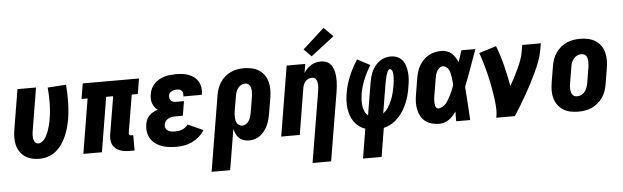

<svg xmlns="http://www.w3.org/2000/svg" viewBox="-56 -990 4612 1421"><g transform="rotate(-5 2250.0 -279.5)"><path d="M202 8Q173 8 145.5 1Q118 -6 96 -21.5Q74 -37 59 -60Q44 -83 37.5 -110Q31 -137 31.5 -166Q32 -195 37 -225L86 -520H224L172 -206Q170 -196 169 -185.5Q168 -175 168 -165Q168 -155 169.5 -145Q171 -135 175 -126.5Q179 -118 186.5 -112Q194 -106 205 -106Q217 -106 229.5 -113.5Q242 -121 250.5 -132Q259 -143 265.5 -155Q272 -167 277 -179.5Q282 -192 286 -204.5Q290 -217 293.5 -229.5Q297 -242 299.5 -255Q302 -268 304 -280Q314 -339 314.5 -397Q315 -455 310 -512L447 -521Q452 -458 451 -393.5Q450 -329 440 -265Q434 -233 425.5 -202Q417 -171 403.5 -140.5Q390 -110 370.5 -82Q351 -54 324.5 -32.5Q298 -11 266 -1.5Q234 8 202 8Z M874 8Q854 8 835.5 5.5Q817 3 800 -4Q783 -11 769 -22.5Q755 -34 747.5 -50Q740 -66 738.5 -85Q737 -104 740 -124L787 -406H735L668 0H530L597 -406H552L571 -520H989L970 -406H925L878 -124Q877 -116 881.5 -111Q886 -106 893 -106H910V8Z M1221 8Q1193 8 1165 4.5Q1137 1 1112 -8Q1087 -17 1065.5 -33Q1044 -49 1030.5 -71.5Q1017 -94 1012.5 -121.5Q1008 -149 1013 -178Q1016 -195 1023 -211.5Q1030 -228 1043 -241Q1056 -254 1072.5 -263Q1089 -272 1106 -278Q1093 -288 1083.5 -301Q1074 -314 1068.5 -330Q1063 -346 1063 -363.5Q1063 -381 1066 -398Q1069 -419 1078.5 -439Q1088 -459 1104 -475Q1120 -491 1139.5 -501.5Q1159 -512 1180 -518Q1201 -524 1222 -526Q1243 -528 1263 -528Q1288 -528 1312 -525Q1336 -522 1357.5 -514Q1379 -506 1397.5 -492Q1416 -478 1427.5 -458.5Q1439 -439 1443 -415Q1447 -391 1443 -367Q1442 -365 1442 -363Q1442 -361 1441 -359H1304Q1304 -359 1304.5 -360Q1305 -361 1305 -361Q1306 -372 1305 -382Q1304 -392 1298 -399.5Q1292 -407 1283 -410.5Q1274 -414 1263 -414Q1254 -414 1244 -412.5Q1234 -411 1225 -407Q1216 -403 1209 -395Q1202 -387 1200 -378Q1198 -367 1200 -356Q1202 -345 1209 -337.5Q1216 -330 1226 -327Q1236 -324 1247 -324H1306L1288 -217H1230Q1217 -217 1204 -214.5Q1191 -212 1179 -205.5Q1167 -199 1159 -187.5Q1151 -176 1149 -163Q1146 -149 1151.5 -136.5Q1157 -124 1168.5 -117.5Q1180 -111 1193.5 -108.5Q1207 -106 1221 -106Q1234 -106 1247.5 -108Q1261 -110 1273.5 -115Q1286 -120 1297.5 -129Q1309 -138 1317 -149L1431 -98Q1415 -72 1390.5 -50.5Q1366 -29 1338 -15.5Q1310 -2 1280 3Q1250 8 1221 8Z M1464 215 1557 -345Q1561 -369 1569 -393Q1577 -417 1591 -439Q1605 -461 1625.5 -479Q1646 -497 1669.5 -508Q1693 -519 1718 -523.5Q1743 -528 1767 -528Q1797 -528 1826 -522Q1855 -516 1878.5 -501Q1902 -486 1918.5 -463Q1935 -440 1942.5 -412.5Q1950 -385 1950 -355.5Q1950 -326 1945 -295L1925 -175Q1921 -154 1915.5 -133Q1910 -112 1900.5 -91.5Q1891 -71 1877 -52Q1863 -33 1844.5 -19Q1826 -5 1804 1.5Q1782 8 1761 8Q1740 8 1720.5 1.5Q1701 -5 1687 -18.5Q1673 -32 1665 -49.5Q1657 -67 1652 -87L1602 215ZM1721 -106Q1735 -106 1748.5 -115Q1762 -124 1770.5 -137.5Q1779 -151 1783 -165.5Q1787 -180 1790 -194L1810 -314Q1811 -325 1812 -336Q1813 -347 1812.5 -357.5Q1812 -368 1809.5 -378Q1807 -388 1801.5 -396.5Q1796 -405 1786.5 -409.5Q1777 -414 1766 -414Q1751 -414 1736.5 -405.5Q1722 -397 1713 -384Q1704 -371 1699 -356Q1694 -341 1692 -326L1674 -222Q1672 -209 1671 -197Q1670 -185 1670.5 -173Q1671 -161 1673.5 -149Q1676 -137 1682 -127.5Q1688 -118 1698 -112Q1708 -106 1721 -106Z M2214 215 2302 -314Q2303 -325 2304.5 -335.5Q2306 -346 2305.5 -356.5Q2305 -367 2303 -377Q2301 -387 2296.5 -395.5Q2292 -404 2283.5 -409Q2275 -414 2264 -414Q2251 -414 2238 -408Q2225 -402 2215.5 -391.5Q2206 -381 2201 -368Q2196 -355 2194 -342L2138 0H2000L2086 -520H2224L2213 -455Q2224 -471 2237.5 -485Q2251 -499 2268 -509Q2285 -519 2303.5 -523.5Q2322 -528 2340 -528Q2359 -528 2376.5 -522.5Q2394 -517 2406 -505Q2418 -493 2426 -477Q2434 -461 2438 -443.5Q2442 -426 2443.5 -407.5Q2445 -389 2444.5 -370.5Q2444 -352 2442 -333Q2440 -314 2437 -295L2352 215ZM2276 -572 2221 -628 2382 -774 2450 -706Z M2589 215 2625 -4Q2600 -12 2579 -28Q2558 -44 2543 -65Q2528 -86 2519 -111.5Q2510 -137 2506.5 -164Q2503 -191 2504 -219Q2505 -247 2510 -275Q2520 -339 2546 -401Q2572 -463 2609 -520L2703 -470Q2673 -421 2651 -368Q2629 -315 2620 -261Q2617 -239 2616 -217Q2615 -195 2618 -173.5Q2621 -152 2629.5 -132.5Q2638 -113 2654 -101L2694 -343Q2698 -364 2703.5 -385Q2709 -406 2719 -426Q2729 -446 2743.5 -464Q2758 -482 2776.5 -495Q2795 -508 2816.5 -514Q2838 -520 2859 -520Q2885 -520 2908 -510Q2931 -500 2945.5 -481.5Q2960 -463 2967 -439Q2974 -415 2976.5 -390Q2979 -365 2977 -339Q2975 -313 2970 -287Q2966 -258 2958.5 -228Q2951 -198 2939 -169Q2927 -140 2910.5 -112.5Q2894 -85 2871.5 -61.5Q2849 -38 2821 -21.5Q2793 -5 2762 2L2727 215ZM2767 -105Q2791 -122 2806.5 -147Q2822 -172 2832.5 -198Q2843 -224 2849.5 -250.5Q2856 -277 2861 -304Q2862 -313 2863 -321.5Q2864 -330 2865 -338.5Q2866 -347 2866.5 -355.5Q2867 -364 2867 -372.5Q2867 -381 2866.5 -389Q2866 -397 2864 -405Q2862 -413 2857 -420Q2852 -427 2844 -427Q2837 -427 2832.5 -420.5Q2828 -414 2825 -407.5Q2822 -401 2820 -394.5Q2818 -388 2816 -381.5Q2814 -375 2812.5 -368Q2811 -361 2809.5 -354.5Q2808 -348 2806.5 -341.5Q2805 -335 2804 -328Z M3176 8Q3148 8 3120.5 1Q3093 -6 3072 -22Q3051 -38 3038 -61.5Q3025 -85 3019.5 -112Q3014 -139 3015 -167.5Q3016 -196 3021 -225L3041 -345Q3045 -368 3052 -391Q3059 -414 3071.5 -435.5Q3084 -457 3102 -475.5Q3120 -494 3142 -506Q3164 -518 3188 -523Q3212 -528 3235 -528Q3257 -528 3277 -521Q3297 -514 3312 -500.5Q3327 -487 3337.5 -469.5Q3348 -452 3356 -433Q3363 -455 3370 -476.5Q3377 -498 3384 -520H3488Q3463 -452 3439 -384Q3415 -316 3388 -249Q3393 -187 3396.5 -124.5Q3400 -62 3404 0H3300Q3300 -18 3300 -36Q3300 -54 3301 -72Q3289 -56 3276 -41.5Q3263 -27 3247 -15.5Q3231 -4 3212.5 2Q3194 8 3176 8ZM3176 -106Q3189 -106 3201.5 -112Q3214 -118 3224.5 -127Q3235 -136 3242.5 -147.5Q3250 -159 3257 -171Q3264 -183 3270 -195Q3276 -207 3281.5 -219.5Q3287 -232 3292 -244.5Q3297 -257 3301 -269Q3300 -284 3299 -298.5Q3298 -313 3295.5 -327.5Q3293 -342 3290 -356.5Q3287 -371 3280.5 -383.5Q3274 -396 3262 -405Q3250 -414 3235 -414Q3222 -414 3210 -403.5Q3198 -393 3191.5 -380Q3185 -367 3181.5 -353.5Q3178 -340 3176 -326L3156 -206Q3154 -196 3153 -186.5Q3152 -177 3151.5 -167.5Q3151 -158 3151.5 -148.5Q3152 -139 3154 -130Q3156 -121 3161.5 -113.5Q3167 -106 3176 -106Z M3598 0Q3606 -43 3602.5 -85.5Q3599 -128 3593 -169Q3587 -210 3579 -250.5Q3571 -291 3561 -331Q3551 -371 3539.5 -410.5Q3528 -450 3514 -488L3642 -528Q3670 -456 3689 -379.5Q3708 -303 3722 -225Q3739 -254 3754.5 -284Q3770 -314 3784 -344Q3798 -374 3810 -405Q3822 -436 3827 -468L3836 -520H3974L3965 -468Q3958 -427 3942.5 -386.5Q3927 -346 3908.5 -306.5Q3890 -267 3869.5 -228Q3849 -189 3827.5 -151Q3806 -113 3783 -75Q3760 -37 3736 0Z M4207 8Q4207 8 4207 8Q4207 8 4207 8Q4177 8 4148 2Q4119 -4 4095.5 -19Q4072 -34 4055.5 -56.5Q4039 -79 4031 -107Q4023 -135 4023.5 -164.5Q4024 -194 4029 -225L4049 -345Q4053 -369 4061.5 -394Q4070 -419 4085 -441Q4100 -463 4121 -480.5Q4142 -498 4166 -509Q4190 -520 4215.5 -524Q4241 -528 4266 -528Q4266 -528 4266 -528Q4266 -528 4266 -528Q4296 -528 4325 -522Q4354 -516 4378 -501Q4402 -486 4418.5 -463.5Q4435 -441 4442.5 -413Q4450 -385 4450 -355.5Q4450 -326 4445 -295L4425 -175Q4421 -151 4412.5 -126Q4404 -101 4388.5 -79Q4373 -57 4352 -39.5Q4331 -22 4307 -11Q4283 0 4257.5 4Q4232 8 4207 8ZM4209 -106Q4225 -106 4240 -113.5Q4255 -121 4265.5 -134.5Q4276 -148 4281.5 -163.5Q4287 -179 4290 -194L4310 -314Q4311 -325 4312 -336Q4313 -347 4312.5 -357.5Q4312 -368 4309.5 -378.5Q4307 -389 4301 -397.5Q4295 -406 4285 -410Q4275 -414 4264 -414Q4249 -414 4233.5 -406.5Q4218 -399 4207.5 -385.5Q4197 -372 4191.5 -356.5Q4186 -341 4184 -326L4164 -206Q4162 -195 4161 -184Q4160 -173 4161 -162.5Q4162 -152 4164.5 -141.5Q4167 -131 4173 -122.5Q4179 -114 4188.5 -110Q4198 -106 4209 -106Z"/></g></svg>

Font: Iosevka SS04 Heavy
Style: Italic
Weight: 900
Italic angle: -9°
Monospace: yes
Designer: Belleve Invis
Foundry: Belleve Invis
Version: Version 19.0.0; ttfautohint (v1.8.4)